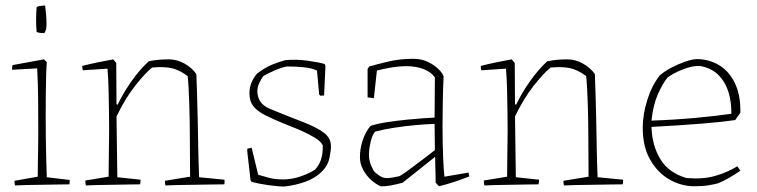

<svg xmlns="http://www.w3.org/2000/svg" viewBox="-20 -674 2767 702"><path d="M35 4Q33 -2 33 -13L118 -28Q118 -47 118.5 -78Q119 -109 119.5 -141Q120 -173 120 -193Q120 -239 119.5 -303Q119 -367 116 -424L24 -419Q24 -430 26 -436L141 -457L151 -447L149 -410Q148 -375 147.5 -331.5Q147 -288 147 -254Q147 -216 147.5 -174Q148 -132 149 -93Q150 -54 151 -26L235 -16Q235 -13 234.5 -8.5Q234 -4 234 0Q220 0 193.5 0.5Q167 1 136 1.5Q105 2 77.5 2.5Q50 3 35 4ZM114 -557Q112 -577 112 -602Q112 -627 114 -648Q120 -652 132 -653Q138 -654 145 -654Q147 -639 148.5 -621Q150 -603 150 -589Q150 -575 149 -570Q149 -568 146 -560.5Q143 -553 142 -553Q138 -553 129.5 -553.5Q121 -554 114 -557Z M294 4Q293 0 292.5 -4.5Q292 -9 292 -14L377 -28Q377 -69 378 -111Q379 -153 379 -194Q379 -224 378.5 -263.5Q378 -303 377 -345Q376 -387 373 -423L283 -417Q280 -425 281 -433Q308 -440 337 -446Q366 -452 394 -457L405 -444L406 -293L410 -291Q431 -335 461.5 -378Q492 -421 524 -450Q557 -457 597 -457Q628 -457 655.5 -441Q683 -425 698 -403Q699 -374 700.5 -329Q702 -284 703 -231.5Q704 -179 705 -125.5Q706 -72 708 -26L801 -17Q801 -14 801 -9Q801 -4 800 0Q787 0 757.5 0.5Q728 1 694 1.5Q660 2 630 2.5Q600 3 585 4Q583 -2 583 -13L675 -28L674 -189Q674 -207 673.5 -235.5Q673 -264 672 -295Q671 -326 669.5 -353.5Q668 -381 666 -396Q635 -419 606.5 -425Q578 -431 536 -427Q510 -406 473.5 -359.5Q437 -313 406 -248L409 -26L494 -17Q494 -9 492 0Q479 0 452.5 0.5Q426 1 395 1.5Q364 2 336.5 2.5Q309 3 294 4Z M1019 8Q997 8 961.5 3Q926 -2 900 -9L896 -15L884 -121V-130L900 -134L924 -35Q944 -29 965 -23.5Q986 -18 1015 -18Q1048 -18 1080.5 -29.5Q1113 -41 1132 -54Q1162 -85 1160 -143Q1153 -157 1132 -170Q1111 -183 1084 -195Q1057 -207 1033 -216Q983 -236 952 -251.5Q921 -267 906.5 -285.5Q892 -304 892 -333Q892 -352 898.5 -369.5Q905 -387 920 -405Q949 -427 974.5 -437.5Q1000 -448 1023 -454Q1063 -458 1105 -452Q1147 -446 1167 -440L1170 -433L1165 -325L1152 -324L1147 -328L1139 -416Q1120 -425 1091.5 -428Q1063 -431 1029 -431Q1008 -427 982 -415.5Q956 -404 943 -396Q934 -384 927.5 -369.5Q921 -355 921 -340Q921 -321 931 -304Q941 -287 967 -276Q1035 -248 1085 -229Q1135 -210 1162.5 -190Q1190 -170 1190 -140Q1190 -122 1184.5 -96Q1179 -70 1160 -50Q1134 -23 1096.5 -9.5Q1059 4 1019 8Z M1452 -6Q1431 0 1409 4Q1387 8 1372 7Q1355 0 1337.5 -15.5Q1320 -31 1308 -53Q1296 -75 1296 -99Q1296 -132 1306.5 -162.5Q1317 -193 1335 -214Q1360 -222 1396 -227.5Q1432 -233 1468.5 -236.5Q1505 -240 1532.5 -242Q1560 -244 1569 -244L1570 -391Q1556 -411 1528.5 -421.5Q1501 -432 1467 -432Q1439 -432 1409.5 -427Q1380 -422 1358 -416L1347 -315L1324 -318V-422L1330 -431Q1362 -440 1402 -449.5Q1442 -459 1491 -459Q1522 -459 1546 -447Q1570 -435 1585 -419.5Q1600 -404 1602 -394Q1600 -357 1599 -308Q1598 -259 1598 -215Q1598 -155 1600 -104Q1602 -53 1605 -28L1693 -43L1696 -29Q1671 -19 1642.5 -9.5Q1614 0 1585 7L1573 -6L1571 -98L1570 -100Q1539 -75 1505.5 -48.5Q1472 -22 1452 -6ZM1350 -45Q1365 -32 1375.5 -27Q1386 -22 1400.5 -23Q1415 -24 1441 -30Q1456 -39 1480.5 -57Q1505 -75 1529.5 -94Q1554 -113 1570 -125L1569 -221Q1537 -220 1498.5 -216.5Q1460 -213 1421.5 -207Q1383 -201 1352 -193Q1342 -183 1335.5 -156.5Q1329 -130 1329 -109Q1329 -88 1336.5 -70Q1344 -52 1350 -45Z M1751 4Q1750 0 1749.5 -4.5Q1749 -9 1749 -14L1834 -28Q1834 -69 1835 -111Q1836 -153 1836 -194Q1836 -224 1835.5 -263.5Q1835 -303 1834 -345Q1833 -387 1830 -423L1740 -417Q1737 -425 1738 -433Q1765 -440 1794 -446Q1823 -452 1851 -457L1862 -444L1863 -293L1867 -291Q1888 -335 1918.5 -378Q1949 -421 1981 -450Q2014 -457 2054 -457Q2085 -457 2112.5 -441Q2140 -425 2155 -403Q2156 -374 2157.5 -329Q2159 -284 2160 -231.5Q2161 -179 2162 -125.5Q2163 -72 2165 -26L2258 -17Q2258 -14 2258 -9Q2258 -4 2257 0Q2244 0 2214.5 0.5Q2185 1 2151 1.5Q2117 2 2087 2.5Q2057 3 2042 4Q2040 -2 2040 -13L2132 -28L2131 -189Q2131 -207 2130.5 -235.5Q2130 -264 2129 -295Q2128 -326 2126.5 -353.5Q2125 -381 2123 -396Q2092 -419 2063.5 -425Q2035 -431 1993 -427Q1967 -406 1930.5 -359.5Q1894 -313 1863 -248L1866 -26L1951 -17Q1951 -9 1949 0Q1936 0 1909.5 0.5Q1883 1 1852 1.5Q1821 2 1793.5 2.5Q1766 3 1751 4Z M2520 7Q2471 7 2428 -17.5Q2385 -42 2357.5 -89.5Q2330 -137 2330 -207Q2330 -255 2346.5 -308Q2363 -361 2392 -398Q2409 -413 2433.5 -426Q2458 -439 2483.5 -448Q2509 -457 2527 -458Q2570 -458 2607 -437Q2644 -416 2666 -372Q2688 -328 2687 -262L2668 -235Q2629 -229 2552 -222.5Q2475 -216 2362 -210Q2364 -142 2394.5 -92Q2425 -42 2490 -23Q2551 -18 2595.5 -31Q2640 -44 2676 -66L2687 -50Q2670 -38 2647 -24.5Q2624 -11 2606 -4Q2596 -1 2573.5 3Q2551 7 2520 7ZM2362 -233Q2447 -236 2523 -243Q2599 -250 2654 -258Q2655 -298 2644 -335.5Q2633 -373 2607 -399.5Q2581 -426 2538 -433Q2511 -434 2476 -420Q2441 -406 2420 -390Q2402 -367 2385 -328.5Q2368 -290 2362 -233Z"/></svg>

Font: Labrada ExtraLight
Style: Regular
Weight: 200
Designer: Mercedes Jáuregui
Foundry: Omnibus-Type Team
Version: Version 1.000; ttfautohint (v1.8.4.7-5d5b)